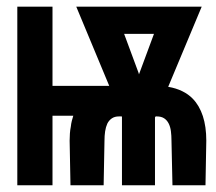

<svg xmlns="http://www.w3.org/2000/svg" viewBox="-20 -548 640 568"><path d="M31.2 0H135.3V-205.6H196.8Q194.3 -198.2 192.4 -190.2Q190.4 -182.1 189.5 -173.3Q187.5 -163.6 186.8 -153.3Q186 -143.1 186 -131.8L188.5 0H286.6L289.1 -131.8Q289.1 -146.5 291 -159.4Q293 -172.4 297.4 -182.1Q302.2 -191.9 310.8 -197.8Q319.3 -203.6 332 -203.6H339.8L340.8 -202.6V0H438.5V-200.7L440.4 -203.6H443.8Q457 -203.6 465.6 -198Q474.1 -192.4 479 -182.6Q483.9 -172.9 485.6 -159.9Q487.3 -147 487.3 -131.8L490.2 0H587.9L590.3 -131.8Q590.3 -173.3 580.1 -204.6Q569.8 -235.8 550.3 -255.9Q537.1 -269.5 519 -278.3Q501 -287.1 478.5 -291H477.5L576.7 -528.3H205.6L303.2 -293.9H135.3V-528.3H31.2ZM435.5 -447.8 392.6 -332 391.1 -328.1 390.1 -332 347.2 -447.8Z"/></svg>

Font: Roboto Mono SemiBold
Style: Regular
Weight: 600
Monospace: yes
Designer: Google
Version: Version 3.000